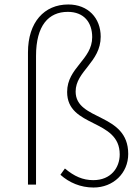

<svg xmlns="http://www.w3.org/2000/svg" viewBox="-20 -825 626 858"><path d="M398 13C486 13 553 -51 553 -137C553 -323 318 -283 318 -416C318 -507 430 -547 430 -661C430 -744 374 -805 285 -805C178 -805 105 -726 105 -591V0H141V-575C141 -711 197 -772 283 -772C355 -772 392 -725 392 -659C392 -558 280 -523 280 -414C280 -253 515 -296 515 -135C515 -76 476 -20 397 -20C350 -20 312 -37 270 -72L250 -44C289 -9 340 13 398 13Z"/></svg>

Font: Source Han Sans JP ExtraLight
Style: Regular
Weight: 250
Designer: Ryoko NISHIZUKA 西塚涼子 (kana, bopomofo & ideographs); Paul D. Hunt (Latin, Greek & Cyrillic); Sandoll Communications 산돌커뮤니
Foundry: Adobe
Version: Version 2.001;hotconv 1.0.107;makeotfexe 2.5.65593